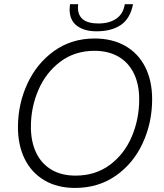

<svg xmlns="http://www.w3.org/2000/svg" viewBox="-20 -891 788 920"><path d="M66 -281.5Q66 -391.5 110.8 -489Q155.5 -586.5 239 -646.5Q322.5 -706.5 433.5 -706.5Q518 -706.5 580.2 -671Q642.5 -635.5 675.8 -569.8Q709 -504 709 -415.5Q709 -303.5 664.2 -206Q619.5 -108.5 535.5 -49.5Q451.5 9.5 339.5 9.5Q254.5 9.5 192.8 -27Q131 -63.5 98.5 -129.2Q66 -195 66 -281.5ZM342 -49.5Q436.5 -49.5 505.8 -100.5Q575 -151.5 611 -235.5Q647 -319.5 647 -415.5Q647 -486.5 621.5 -539Q596 -591.5 547.8 -619.5Q499.5 -647.5 432.5 -647.5Q338.5 -647.5 269.2 -595.5Q200 -543.5 164 -460Q128 -376.5 128 -283.5Q128 -213.5 152.5 -160.8Q177 -108 225.2 -78.8Q273.5 -49.5 342 -49.5ZM313.5 -847Q313.5 -854 315.5 -871H354.5Q353.5 -865 353.5 -854Q353.5 -817 378 -797.8Q402.5 -778.5 451.5 -778.5Q503 -778.5 536.8 -801.2Q570.5 -824 578 -871H617.5Q604 -802 559.2 -771.5Q514.5 -741 442 -741Q384.5 -741 349 -767.2Q313.5 -793.5 313.5 -847Z"/></svg>

Font: HK Grotesk Light
Style: Italic
Weight: 300
Italic angle: -16°
Designer: Alfredo Marco Pradil
Foundry: Hanken Design Co.
Version: Version 3.001